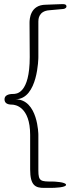

<svg xmlns="http://www.w3.org/2000/svg" viewBox="-20 -858 353 936"><path d="M167 -201C167 -201 166 -374 55 -374C166 -374 167 -579 167 -579V-753C167 -762 167 -804 220 -808L286 -814C301 -815 304 -823 304 -826C304 -836 296 -838 285 -838C265 -838 219 -835 204 -835C126 -835 124 -763 124 -747C124 -670 125 -615 125 -580C125 -400 59 -400 44 -400C19 -400 2 -392 2 -374C2 -356 15 -348 38 -348C53 -348 127 -339 127 -200V-32C127 47 153 58 195 58H226C247 58 302 56 302 43C302 29 242 27 238 27C179 27 167 27 167 -27Z"/></svg>

Font: Life Savers
Style: Regular
Weight: 400
Designer: Pablo Impallari, Rodrigo Fuenzalida, Brenda Gallo
Foundry: Pablo Impallari, Rodrigo Fuenzalida, Brenda Gallo
Version: Version 3.000